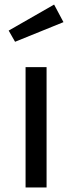

<svg xmlns="http://www.w3.org/2000/svg" viewBox="-20 -821 316 841"><path d="M184 0H92V-527H184ZM258 -724 46 -638 18 -687 217 -801Z"/></svg>

Font: Fira GO
Style: Regular
Weight: 400
Designer: Carrois Corporate
Foundry: Carrois Corporate GbR
Version: Version 0.300